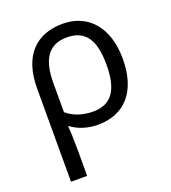

<svg xmlns="http://www.w3.org/2000/svg" viewBox="-142 -651 889 997"><g transform="rotate(-20 302.5 -153.0)"><path d="M79 240H168V98C168 38 166 -13 163 -35H168C206 -6 259 10 313 10C459 10 550 -87 550 -268C550 -448 454 -546 318 -546C172 -546 79 -457 79 -275ZM312 -63C258 -63 206 -79 168 -112V-274C168 -406 215 -472 314 -472C417 -472 460 -405 460 -268C460 -133 417 -63 312 -63Z"/></g></svg>

Font: Noto Sans Math
Style: Regular
Weight: 400
Designer: Monotype Design Team, Delve Withrington, Jeff Kellem
Foundry: Monotype Imaging Inc., Delve Fonts LLC
Version: Version 3.000